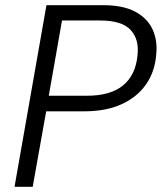

<svg xmlns="http://www.w3.org/2000/svg" viewBox="-20 -720 623 740"><path d="M36 0 159 -700H378Q455 -700 502 -674.5Q549 -649 568.5 -605.5Q588 -562 582 -509Q577 -444 543 -395Q509 -346 449 -318.5Q389 -291 306 -291H158L106 0ZM168 -351H315Q406 -351 454.5 -391Q503 -431 510 -507Q517 -568 483.5 -604.5Q450 -641 366 -641H219Z"/></svg>

Font: DM Sans 12pt Light
Style: Italic
Weight: 300
Italic angle: -10°
Version: Version 4.004;gftools[0.9.30]